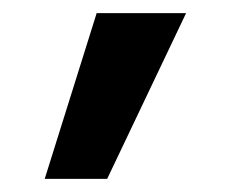

<svg xmlns="http://www.w3.org/2000/svg" viewBox="-20 -143 350 292"><path d="M48 129H143L263 -123H127Z"/></svg>

Font: Perun
Style: Bold
Weight: 700
Foundry: Copyright (c) Stefan Peev, Context Ltd, 2016
Version: Version 1.089